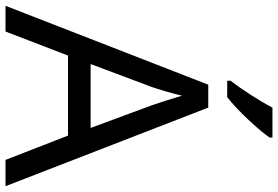

<svg xmlns="http://www.w3.org/2000/svg" viewBox="-172 -812 984 679"><g transform="rotate(90 319.5 -472.0)"><path d="M466 -934V-944H360C337 -899 294 -833 265 -796V-784H323C370 -820 441 -897 466 -934ZM545 0H638L360 -717H279L0 0H91L176 -221H459ZM352 -517 432 -301H206L287 -517C295 -540 308 -583 318 -624C325 -599 346 -533 352 -517Z"/></g></svg>

Font: Noto Sans Hebrew Droid Medium
Style: Regular
Weight: 500
Designer: Monotype Design Team
Foundry: Monotype Imaging Inc.
Version: Version 1.100